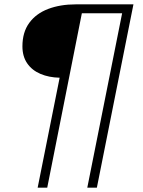

<svg xmlns="http://www.w3.org/2000/svg" viewBox="-20 -762 659 882"><path d="M153 100 254 -405Q205 -406 166 -422.5Q127 -439 105 -471Q83 -503 83 -549Q83 -614 114.5 -657Q146 -700 201.5 -721Q257 -742 328 -742H593L425 100H381L541 -701H356L197 100Z"/></svg>

Font: Montserrat Thin Light
Style: Italic
Weight: 300
Italic angle: -11.3°
Version: Version 9.000